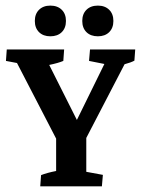

<svg xmlns="http://www.w3.org/2000/svg" viewBox="-20 -658 502 678"><path d="M157.7 -529.8Q132.8 -529.8 117.9 -544.4Q103 -559.1 103 -584Q103 -608.9 117.9 -623.5Q132.8 -638.2 157.7 -638.2Q183.1 -638.2 198 -623.5Q212.9 -608.9 212.9 -584Q212.9 -559.1 198 -544.4Q183.1 -529.8 157.7 -529.8ZM325.7 -529.8Q300.3 -529.8 285.4 -544.4Q270.5 -559.1 270.5 -584Q270.5 -608.9 285.4 -623.5Q300.3 -638.2 325.7 -638.2Q350.6 -638.2 365.5 -623.5Q380.4 -608.9 380.4 -584Q380.4 -559.1 365.5 -544.4Q350.6 -529.8 325.7 -529.8ZM122.1 0 125 -39.6Q146 -47.9 178.2 -54.2V-168.5L40 -435.5L1 -442.9L3.9 -483.4H206.5L203.6 -442.9Q186.5 -435.5 153.8 -428.7L251.5 -234.4L348.6 -432.1L294.4 -442.9L297.9 -483.4H457.5L454.6 -443.8Q441.9 -437 419.9 -431.2L284.7 -170.9V-51.3L343.3 -40.5L339.8 0Z"/></svg>

Font: Markazi Text SemiBold
Style: Regular
Weight: 600
Designer: Borna Izadpanah (Arabic designer), Fiona Ross (Arabic design director) and Florian Runge (Latin designer)
Foundry: Borna Izadpanah and Florian Runge
Version: Version 1.001; ttfautohint (v1.8.3)